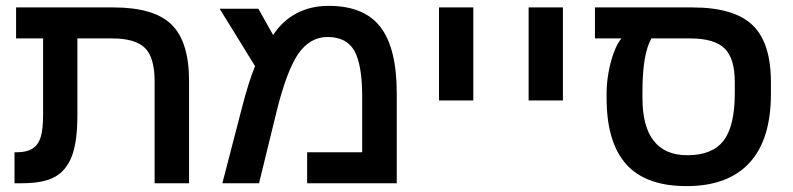

<svg xmlns="http://www.w3.org/2000/svg" viewBox="-20 -629 2721 659"><path d="M227.5 -95.2Q209 -45.4 169.9 -22.7Q130.9 0 53.7 0H29.8V-106.4H38.1Q71.8 -106.4 91.8 -119.1Q111.3 -131.8 119.6 -158Q127.9 -184.1 127.9 -237.3V-497.1H35.2V-603.5H369.6Q508.3 -603.5 568.6 -544.9Q628.9 -486.3 628.9 -350.6V0H510.7V-349.6Q510.7 -431.6 477.5 -464.4Q444.3 -497.1 364.3 -497.1H245.6V-231.9Q245.6 -145.5 227.5 -95.2Z M1107.9 -608.9Q1230 -608.9 1285.9 -536.1Q1341.8 -463.4 1341.8 -308.1V0H1034.2V-106.4H1223.1V-297.4Q1223.1 -406.2 1196.5 -454.1Q1169.9 -502 1104 -502Q1043.9 -502 1003.4 -443.8Q963.4 -384.8 928.7 -243.7L869.1 0H743.2L809.6 -255.9Q821.3 -301.8 832.8 -338.4Q844.2 -375 855.5 -401.9L733.9 -599.1H866.7L917.5 -508.8Q949.7 -558.1 998.3 -583.5Q1046.9 -608.9 1107.9 -608.9Z M1604.5 -603.5V-284.2H1486.8V-603.5Z M1912.1 -603.5V-284.2H1794.4V-603.5Z M2062 -308.6Q2062 -343.3 2068.6 -380.1Q2075.2 -417 2086.7 -448.2Q2098.1 -479.5 2112.8 -497.1H2022V-603.5H2356Q2499 -603.5 2562.5 -543.2Q2626 -482.9 2626 -346.7V-306.2Q2626 -150.4 2552.5 -70.3Q2479 9.8 2336.4 9.8Q2196.3 9.8 2129.2 -65.4Q2062 -140.6 2062 -293ZM2215.8 -497.1Q2185.1 -443.4 2185.1 -315.4V-292Q2185.1 -194.8 2223.9 -145.5Q2262.7 -96.2 2339.4 -96.2Q2424.8 -96.2 2463.4 -146.2Q2502 -196.3 2502 -309.1V-347.7Q2502 -428.7 2466.8 -462.9Q2431.6 -497.1 2349.1 -497.1Z"/></svg>

Font: Arimo SemiBold
Style: Regular
Weight: 600
Designer: Steve Matteson
Foundry: Monotype Imaging Inc.
Version: Version 1.33